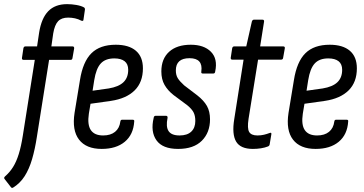

<svg xmlns="http://www.w3.org/2000/svg" viewBox="-49 -711 1759 927"><path d="M199 -487H301Q310 -487 309 -477L301 -431Q300 -422 292 -422H188L129 -50Q120 9 106 57Q92 105 70 139.5Q48 174 14 195Q8 198 4 193L-27 153Q-32 147 -24 140Q-2 121 14 95.5Q30 70 41.5 33Q53 -4 61 -55L119 -422H65Q56 -422 57 -431L64 -478Q66 -487 74 -487H130L140 -554Q151 -623 184 -657Q217 -691 275 -691Q297 -691 320 -687Q343 -683 357 -675Q362 -671 361 -664L354 -616Q354 -608 344 -611Q329 -619 313 -622.5Q297 -626 280 -626Q248 -626 231.5 -608.5Q215 -591 208 -550Z M442 8Q367 8 332.5 -37Q298 -82 311 -166L337 -324Q351 -413 392.5 -454Q434 -495 510 -495Q573 -495 607 -466Q641 -437 641 -381Q641 -314 601 -274.5Q561 -235 487 -224L388 -210L380 -162Q372 -109 389.5 -83Q407 -57 449 -57Q485 -57 506.5 -74.5Q528 -92 532 -124Q533 -133 541 -133H591Q601 -133 599 -124Q595 -61 553.5 -26.5Q512 8 442 8ZM398 -273 476 -284Q524 -292 547 -314Q570 -336 570 -374Q570 -402 552.5 -415.5Q535 -429 503 -429Q460 -429 437.5 -404.5Q415 -380 406 -324Z M811 8Q736 8 706.5 -33.5Q677 -75 693 -142Q694 -152 703 -152H752Q761 -152 760 -142Q751 -99 765 -78Q779 -57 818 -57Q855 -57 874.5 -75.5Q894 -94 894 -127Q894 -152 885.5 -168.5Q877 -185 855 -203L789 -252Q761 -274 745.5 -301Q730 -328 730 -366Q730 -427 767.5 -461Q805 -495 872 -495Q936 -495 969.5 -461Q1003 -427 990 -366Q989 -356 981 -356H930Q921 -356 923 -366Q932 -430 866 -430Q800 -430 800 -371Q800 -349 809 -334Q818 -319 840 -299L903 -251Q935 -226 950 -199.5Q965 -173 965 -135Q965 -71 925.5 -31.5Q886 8 811 8Z M1172 8Q1112 8 1091 -27.5Q1070 -63 1082 -136L1127 -423H1073Q1064 -423 1065 -432L1072 -478Q1074 -487 1082 -487H1140L1167 -607Q1170 -616 1177 -616H1218Q1227 -616 1226 -607L1207 -487H1318Q1328 -487 1326 -477L1318 -432Q1317 -423 1308 -423H1197L1151 -137Q1144 -91 1154 -74Q1164 -57 1194 -57Q1211 -57 1225.5 -60.5Q1240 -64 1253 -69Q1263 -73 1261 -62L1253 -14Q1252 -7 1245 -4Q1230 2 1211 5Q1192 8 1172 8Z M1475 8Q1400 8 1365.5 -37Q1331 -82 1344 -166L1370 -324Q1384 -413 1425.5 -454Q1467 -495 1543 -495Q1606 -495 1640 -466Q1674 -437 1674 -381Q1674 -314 1634 -274.5Q1594 -235 1520 -224L1421 -210L1413 -162Q1405 -109 1422.5 -83Q1440 -57 1482 -57Q1518 -57 1539.5 -74.5Q1561 -92 1565 -124Q1566 -133 1574 -133H1624Q1634 -133 1632 -124Q1628 -61 1586.5 -26.5Q1545 8 1475 8ZM1431 -273 1509 -284Q1557 -292 1580 -314Q1603 -336 1603 -374Q1603 -402 1585.5 -415.5Q1568 -429 1536 -429Q1493 -429 1470.5 -404.5Q1448 -380 1439 -324Z"/></svg>

Font: Sofia Sans Condensed
Style: Italic
Weight: 400
Italic angle: -9°
Designer: Botio Nikoltchev, Ani Petrova
Foundry: lettersoup
Version: Version 4.101